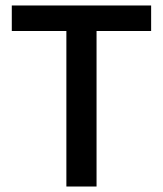

<svg xmlns="http://www.w3.org/2000/svg" viewBox="-20 -680 594 700"><path d="M222 0V-567H23V-660H531V-567H332V0Z"/></svg>

Font: Bricolage Grotesque 12pt Medium
Style: Regular
Weight: 500
Designer: Mathieu Triay
Foundry: Atelier Triay
Version: Version 1.001; ttfautohint (v1.8.4.7-5d5b);gftools[0.9.33.de